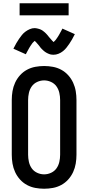

<svg xmlns="http://www.w3.org/2000/svg" viewBox="-20 -1147 540 1175"><path d="M250 8Q223 8 196 3Q169 -2 145 -15Q121 -28 102.5 -48.5Q84 -69 72.5 -94Q61 -119 56.5 -146Q52 -173 52 -200V-535Q52 -562 56.5 -589Q61 -616 72.5 -641Q84 -666 102.5 -686.5Q121 -707 145 -720Q169 -733 196 -738Q223 -743 250 -743Q277 -743 304 -738Q331 -733 355 -720Q379 -707 397.5 -686.5Q416 -666 427.5 -641Q439 -616 443.5 -589Q448 -562 448 -535V-200Q448 -173 443.5 -146Q439 -119 427.5 -94Q416 -69 397.5 -48.5Q379 -28 355 -15Q331 -2 304 3Q277 8 250 8ZM250 -80Q272 -80 292.5 -89.5Q313 -99 325.5 -116.5Q338 -134 343 -156Q348 -178 348 -200V-535Q348 -557 343 -579Q338 -601 325.5 -618.5Q313 -636 292.5 -645.5Q272 -655 250 -655Q228 -655 207.5 -645.5Q187 -636 174.5 -618.5Q162 -601 157 -579Q152 -557 152 -535V-200Q152 -178 157 -156Q162 -134 174.5 -116.5Q187 -99 207.5 -89.5Q228 -80 250 -80ZM308 -812Q303 -812 298 -812.5Q293 -813 288.5 -814Q284 -815 279.5 -817Q275 -819 270.5 -821Q266 -823 262 -825.5Q258 -828 254.5 -830.5Q251 -833 247 -836.5Q243 -840 239.5 -843.5Q236 -847 232.5 -850.5Q229 -854 226.5 -857.5Q224 -861 221.5 -864.5Q219 -868 215 -872.5Q211 -877 207.5 -881Q204 -885 201 -888.5Q198 -892 194 -895.5Q190 -899 190 -900H195Q195 -899 192 -896.5Q189 -894 185.5 -890.5Q182 -887 180.5 -885.5Q179 -884 177.5 -882Q176 -880 174.5 -877.5Q173 -875 171 -872.5Q169 -870 167.5 -867.5Q166 -865 164 -862Q162 -859 160 -855.5Q158 -852 156 -848.5Q154 -845 152 -841Q150 -837 147.5 -833Q145 -829 143 -824.5Q141 -820 138 -815L62 -849Q71 -867 79.5 -882Q88 -897 96.5 -909Q105 -921 113.5 -932Q122 -943 134.5 -952.5Q147 -962 162 -968.5Q177 -975 192 -975Q197 -975 202 -974Q207 -973 211.5 -972Q216 -971 220.5 -969.5Q225 -968 229.5 -966Q234 -964 238 -961.5Q242 -959 245.5 -956Q249 -953 253 -950Q257 -947 260.5 -943Q264 -939 267.5 -935.5Q271 -932 273.5 -928.5Q276 -925 278.5 -922Q281 -919 285 -914.5Q289 -910 292.5 -906Q296 -902 299 -898.5Q302 -895 306 -891.5Q310 -888 310 -887H305Q305 -888 308 -890Q311 -892 314.5 -896Q318 -900 319.5 -901.5Q321 -903 322.5 -905Q324 -907 325.5 -909.5Q327 -912 329 -914.5Q331 -917 332.5 -919.5Q334 -922 336 -925Q338 -928 340 -931.5Q342 -935 344 -938.5Q346 -942 348 -946Q350 -950 352.5 -954Q355 -958 357 -962.5Q359 -967 362 -972L438 -938Q429 -920 420.5 -905Q412 -890 403.5 -878Q395 -866 386.5 -855Q378 -844 365.5 -834Q353 -824 338 -818Q323 -812 308 -812ZM100 -1053V-1127H400V-1053Z"/></svg>

Font: Iosevka Term Curly Semibold
Style: Regular
Weight: 600
Designer: Belleve Invis
Foundry: Belleve Invis
Version: Version 32.3.0